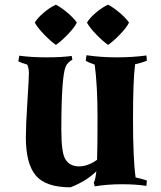

<svg xmlns="http://www.w3.org/2000/svg" viewBox="-20 -784 683 817"><path d="M555 -511Q546 -446 546 -277.5Q546 -109 557 -29Q580 -24 605 -16L603 7Q559 0 498 0Q437 0 383 9L379 -7Q386 -19 390 -55Q347 -13 280 13Q174 13 132 -37.5Q90 -88 90 -200Q90 -248 96.5 -350.5Q103 -453 103 -473Q103 -493 96 -509Q71 -516 58 -523L62 -547Q112 -540 178.5 -540Q245 -540 285 -546L288 -530Q268 -519 260 -502Q241 -460 241 -230Q241 -132 259 -105Q278 -76 316 -76Q354 -76 393 -104Q395 -154 395 -286.5Q395 -419 383 -509Q361 -516 345 -525L348 -549Q408 -540 477 -540Q546 -540 603 -548L605 -526Q585 -517 557 -511ZM307 -688Q297 -667 268.5 -637.5Q240 -608 218 -593Q196 -608 167.5 -637.5Q139 -667 128 -688Q140 -708 166.5 -730.5Q193 -753 218 -764Q241 -752 267.5 -729.5Q294 -707 307 -688ZM529 -688Q519 -667 490.5 -637.5Q462 -608 440 -593Q418 -608 389.5 -637.5Q361 -667 350 -688Q362 -708 388.5 -730.5Q415 -753 440 -764Q463 -752 489.5 -729.5Q516 -707 529 -688Z"/></svg>

Font: Almendra SC
Style: Bold
Weight: 700
Designer: Ana Sanfelippo
Foundry: Ana Sanfelippo
Version: Version 1.003